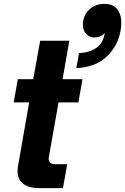

<svg xmlns="http://www.w3.org/2000/svg" viewBox="-20 -974 648 994"><path d="M184 0Q129 0 100 -22.5Q71 -45 71 -89Q71 -107 74 -118L131 -444H51L72 -564H152L188 -763H339L304 -564H407L386 -444H283L234 -167Q232 -162 232 -152Q232 -124 266 -124H328L306 0ZM389 -699Q437 -701 470 -720.5Q503 -740 516 -776Q524 -808 523 -803Q501 -780 468 -780Q444 -780 426.5 -798Q409 -816 409 -845Q409 -893 441 -923.5Q473 -954 521 -954Q564 -954 586 -927.5Q608 -901 608 -855Q608 -835 604 -815Q591 -738 534 -682.5Q477 -627 375 -621Z"/></svg>

Font: Open Sauce One ExtraBold Italic
Style: Regular
Weight: 800
Italic angle: -10°
Designer: Alfredo Marco Pradil
Foundry: Creative Sauce Fz LLC
Version: Version 1.477